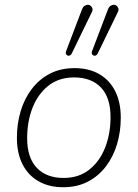

<svg xmlns="http://www.w3.org/2000/svg" viewBox="-20 -778 578 806"><path d="M245 8Q186 8 142 -17Q98 -42 74.5 -88.5Q51 -135 51 -200Q51 -258 66.5 -310.5Q82 -363 113 -404Q144 -445 189 -468.5Q234 -492 293 -492Q353 -492 396.5 -467Q440 -442 463.5 -395.5Q487 -349 487 -284Q487 -226 471.5 -173.5Q456 -121 425 -80Q394 -39 349 -15.5Q304 8 245 8ZM247 -31Q311 -31 355 -66Q399 -101 421.5 -159Q444 -217 444 -286Q444 -369 403.5 -411Q363 -453 291 -453Q227 -453 183 -418Q139 -383 116.5 -325.5Q94 -268 94 -198Q94 -116 134.5 -73.5Q175 -31 247 -31ZM474 -726 390 -553Q387 -547 382 -545Q377 -543 372.5 -545Q368 -547 366 -551.5Q364 -556 366 -562L433 -738Q437 -749 444 -753.5Q451 -758 458 -758Q465 -758 470 -753.5Q475 -749 477 -742Q479 -735 474 -726ZM365 -726 281 -553Q278 -547 273 -545Q268 -543 263.5 -545Q259 -547 257 -551.5Q255 -556 257 -562L324 -738Q328 -749 335 -753.5Q342 -758 349 -758Q356 -758 361 -753.5Q366 -749 368 -742Q370 -735 365 -726Z"/></svg>

Font: Nunito Variable Extra Light
Style: Italic
Weight: 200
Italic angle: -9°
Designer: Vernon Adams
Foundry: Vernon Adams
Version: Version 3.602